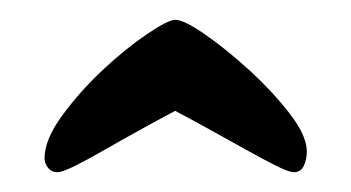

<svg xmlns="http://www.w3.org/2000/svg" viewBox="-20 -684 355 194"><path d="M277 -510Q272 -510 259 -516.5Q246 -523 229 -532.5Q212 -542 193 -552.5Q174 -563 157 -572Q140 -563 121 -552.5Q102 -542 85.5 -532.5Q69 -523 56 -516.5Q43 -510 38 -510Q32 -510 28.5 -514.5Q25 -519 25 -524Q25 -543 43 -567.5Q61 -592 84 -613.5Q107 -635 128.5 -649.5Q150 -664 157 -664Q166 -664 187.5 -649Q209 -634 232 -613Q255 -592 272.5 -569.5Q290 -547 290 -531Q290 -523 287 -516.5Q284 -510 277 -510Z"/></svg>

Font: Life Savers ExtraBold
Style: Regular
Weight: 800
Designer: Pablo Impallari, Rodrigo Fuenzalida, Brenda Gallo
Foundry: Pablo Impallari, Rodrigo Fuenzalida, Brenda Gallo
Version: Version 3.001; ttfautohint (v0.95) -l 8 -r 50 -G 200 -x 14 -